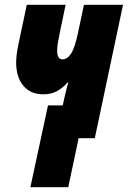

<svg xmlns="http://www.w3.org/2000/svg" viewBox="-20 -573 530 796"><path d="M106 203H263L306 0H373L490 -553H328L303 -435Q290 -374 274.5 -350.5Q259 -327 239 -327Q217 -327 217 -362Q217 -380 220.5 -399Q224 -418 228 -438L252 -553H91L57 -392Q47 -347 47 -313Q47 -254 76.5 -218Q106 -182 160 -182Q192 -182 216 -195Q240 -208 260 -231H263Q254 -199 249 -176L240 -136H179Z"/></svg>

Font: Noto Sans Display Condensed Black
Style: Italic
Weight: 900
Width: 3
Italic angle: -192°
Designer: Monotype Design Team
Foundry: Monotype Imaging Inc.
Version: Version 1.900